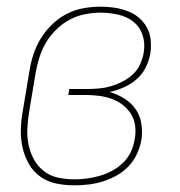

<svg xmlns="http://www.w3.org/2000/svg" viewBox="-20 -548 540 576"><path d="M203 8Q175 8 148.5 2.5Q122 -3 101 -18Q80 -33 67 -55.5Q54 -78 48 -104Q42 -130 42.5 -157.5Q43 -185 48 -213L68 -333Q72 -359 80 -384Q88 -409 102 -432Q116 -455 136 -474.5Q156 -494 180.5 -506.5Q205 -519 231 -523.5Q257 -528 282 -528Q303 -528 323 -525Q343 -522 362 -515Q381 -508 396 -495.5Q411 -483 420.5 -466Q430 -449 432 -428.5Q434 -408 431 -387Q427 -366 417 -345.5Q407 -325 389.5 -310Q372 -295 351.5 -286Q331 -277 309 -272Q333 -265 353 -252.5Q373 -240 386.5 -221Q400 -202 404 -177Q408 -152 404 -127Q400 -106 390.5 -85.5Q381 -65 365 -48.5Q349 -32 329 -21Q309 -10 288 -3.5Q267 3 245.5 5.5Q224 8 203 8ZM203 -10Q222 -10 241 -12.5Q260 -15 279 -20.5Q298 -26 316 -35.5Q334 -45 349 -59.5Q364 -74 372.5 -92.5Q381 -111 384 -130Q388 -150 385.5 -170Q383 -190 373 -206Q363 -222 348 -233.5Q333 -245 315 -251.5Q297 -258 277 -260.5Q257 -263 237 -263H185L188 -281H240Q258 -281 276 -282.5Q294 -284 311.5 -289Q329 -294 346 -302.5Q363 -311 377.5 -324Q392 -337 400 -354.5Q408 -372 411 -389Q416 -417 408 -442Q400 -467 380.5 -482.5Q361 -498 335 -504Q309 -510 282 -510Q259 -510 235.5 -505.5Q212 -501 190 -489.5Q168 -478 149.5 -460Q131 -442 118.5 -421Q106 -400 98.5 -376.5Q91 -353 87 -330L67 -210Q63 -185 62 -160.5Q61 -136 66 -112.5Q71 -89 82.5 -68.5Q94 -48 112.5 -34Q131 -20 154.5 -15Q178 -10 203 -10Z"/></svg>

Font: Iosevka Curly Slab Thin
Style: Italic
Weight: 100
Italic angle: -9°
Monospace: yes
Designer: Belleve Invis
Foundry: Belleve Invis
Version: Version 22.1.2; ttfautohint (v1.8.4)